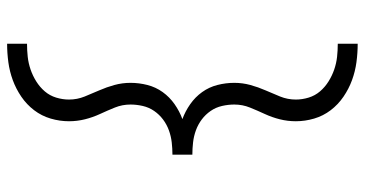

<svg xmlns="http://www.w3.org/2000/svg" viewBox="-263 -610 1026 540"><g transform="rotate(90 250.0 -340.0)"><path d="M103 153V97Q122 97 140 95Q158 93 175.5 87Q193 81 209 71Q225 61 237 47Q249 33 254.5 15Q260 -3 260 -21Q260 -44 251.5 -65Q243 -86 234 -106.5Q225 -127 219 -149Q213 -171 213 -194Q213 -218 219 -241.5Q225 -265 239 -284.5Q253 -304 273 -318Q293 -332 315 -340Q293 -348 273 -362Q253 -376 239 -395.5Q225 -415 219 -438.5Q213 -462 213 -486Q213 -509 219 -531Q225 -553 234 -573.5Q243 -594 251.5 -615Q260 -636 260 -659Q260 -677 254.5 -695Q249 -713 237 -727Q225 -741 209 -751Q193 -761 175.5 -767Q158 -773 140 -775Q122 -777 103 -777V-833Q129 -833 155 -829.5Q181 -826 205.5 -817Q230 -808 252 -793Q274 -778 290 -757Q306 -736 313.5 -710.5Q321 -685 321 -659Q321 -636 315.5 -614Q310 -592 300.5 -571.5Q291 -551 282.5 -530Q274 -509 274 -486Q274 -469 278 -451.5Q282 -434 292 -419.5Q302 -405 316 -394.5Q330 -384 346.5 -378Q363 -372 380.5 -370Q398 -368 415 -368V-312Q398 -312 380.5 -310Q363 -308 346.5 -302Q330 -296 316 -285.5Q302 -275 292 -260.5Q282 -246 278 -228.5Q274 -211 274 -194Q274 -171 282.5 -150Q291 -129 300.5 -108.5Q310 -88 315.5 -66Q321 -44 321 -21Q321 5 313.5 30.5Q306 56 290 77Q274 98 252 113Q230 128 205.5 137Q181 146 155 149.5Q129 153 103 153Z"/></g></svg>

Font: Iosevka SS18 Light
Style: Regular
Weight: 300
Monospace: yes
Designer: Belleve Invis
Foundry: Belleve Invis
Version: Version 25.1.1; ttfautohint (v1.8.4)